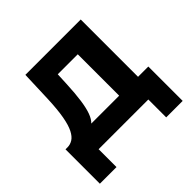

<svg xmlns="http://www.w3.org/2000/svg" viewBox="-166 -680 964 964"><g transform="rotate(-45 316.0 -198.5)"><path d="M18 127V-117H32Q52 -117 69.5 -128Q87 -139 100.5 -165.5Q114 -192 122.5 -239Q131 -286 134 -359L140 -524H533V-117H606V127H489V0H136V127ZM399 -117V-411H257L254 -346Q251 -280 244.5 -234.5Q238 -189 227.5 -160.5Q217 -132 201 -117Z"/></g></svg>

Font: YasnoRaleway
Style: Bold
Weight: 700
Designer: Matt McInerney, Pablo Impallari, Rodrigo Fuenzalida
Foundry: Matt McInerney, Pablo Impallari, Rodrigo Fuenzalida
Version: Version 4.026